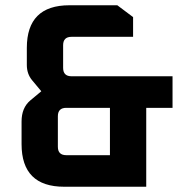

<svg xmlns="http://www.w3.org/2000/svg" viewBox="-20 -710 716 730"><path d="M62 -162V-248Q62 -300 95 -328L137 -363L102 -405Q82 -429 82 -463V-528Q82 -690 244 -690H426L486 -645V-570H252Q220 -570 220 -538V-452Q220 -420 252 -420H636V-300H536V0H224Q62 0 62 -162ZM200 -152Q200 -120 232 -120H398V-300H232Q200 -300 200 -268Z"/></svg>

Font: Oxanium
Style: Bold
Weight: 700
Designer: Severin Meyer
Version: Version 2.000